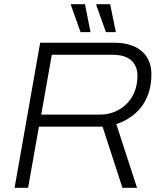

<svg xmlns="http://www.w3.org/2000/svg" viewBox="-20 -888 776 908"><path d="M361 -736H408L382 -868H317L315 -865ZM481 -736H528L501 -868H437L435 -865ZM49 0H113L164 -289H465L559 0H628L530 -301C614 -329 696 -398 696 -537C696 -624 639 -686 519 -686H170ZM175 -346 225 -629H512C591 -629 630 -592 630 -529C630 -414 546 -346 453 -346Z"/></svg>

Font: Archivo ExtraLight
Style: Italic
Weight: 200
Italic angle: -10°
Designer: Hector Gatti
Foundry: Omnibus-Type
Version: Version 2.001